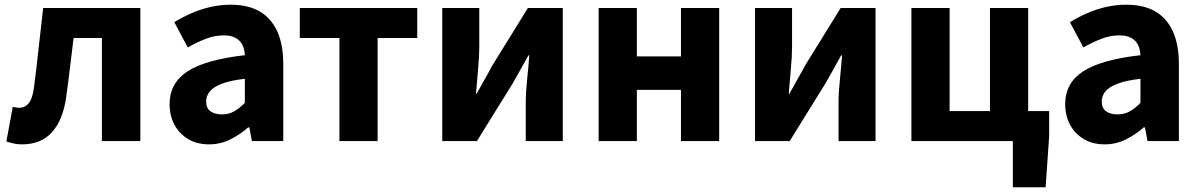

<svg xmlns="http://www.w3.org/2000/svg" viewBox="-20 -598 5085 814"><path d="M73 14Q54 14 38.5 10.5Q23 7 7 2L34 -145Q41 -144 47.5 -142.5Q54 -141 62 -141Q86 -141 102 -160.5Q118 -180 124 -227Q135 -311 144 -396Q153 -481 163 -564H575V0H412V-437H292Q284 -373 276.5 -309.5Q269 -246 260 -182Q246 -88 200 -37Q154 14 73 14Z M866 14Q815 14 777.5 -8.5Q740 -31 719.5 -69.5Q699 -108 699 -156Q699 -246 775 -295.5Q851 -345 1018 -364Q1017 -389 1007.5 -408Q998 -427 978.5 -437.5Q959 -448 928 -448Q891 -448 854 -434Q817 -420 776 -397L719 -504Q755 -526 793 -542.5Q831 -559 872.5 -568.5Q914 -578 958 -578Q1031 -578 1080 -550Q1129 -522 1155 -466Q1181 -410 1181 -325V0H1048L1037 -58H1032Q997 -27 955.5 -6.5Q914 14 866 14ZM921 -113Q950 -113 973 -126Q996 -139 1018 -162V-264Q957 -257 920.5 -243Q884 -229 869 -210Q854 -191 854 -168Q854 -139 872.5 -126Q891 -113 921 -113Z M1419 0V-437H1251V-564H1749V-437H1581V0Z M1855 0V-564H2012V-402Q2012 -360 2007 -306.5Q2002 -253 1998 -201H2001Q2015 -227 2034.5 -261Q2054 -295 2067 -320L2218 -564H2366V0H2209V-162Q2209 -204 2214.5 -257.5Q2220 -311 2224 -363H2220Q2206 -338 2187 -303.5Q2168 -269 2154 -245L2002 0Z M2518 0V-564H2680V-359H2867V-564H3029V0H2867V-217H2680V0Z M3181 0V-564H3338V-402Q3338 -360 3333 -306.5Q3328 -253 3324 -201H3327Q3341 -227 3360.5 -261Q3380 -295 3393 -320L3544 -564H3692V0H3535V-162Q3535 -204 3540.5 -257.5Q3546 -311 3550 -363H3546Q3532 -338 3513 -303.5Q3494 -269 3480 -245L3328 0Z M4274 196V0H3844V-564H4006V-127H4177V-564H4339V-127H4428V-21L4413 196Z M4663 14Q4612 14 4574.5 -8.5Q4537 -31 4516.5 -69.5Q4496 -108 4496 -156Q4496 -246 4572 -295.5Q4648 -345 4815 -364Q4814 -389 4804.5 -408Q4795 -427 4775.5 -437.5Q4756 -448 4725 -448Q4688 -448 4651 -434Q4614 -420 4573 -397L4516 -504Q4552 -526 4590 -542.5Q4628 -559 4669.5 -568.5Q4711 -578 4755 -578Q4828 -578 4877 -550Q4926 -522 4952 -466Q4978 -410 4978 -325V0H4845L4834 -58H4829Q4794 -27 4752.5 -6.5Q4711 14 4663 14ZM4718 -113Q4747 -113 4770 -126Q4793 -139 4815 -162V-264Q4754 -257 4717.5 -243Q4681 -229 4666 -210Q4651 -191 4651 -168Q4651 -139 4669.5 -126Q4688 -113 4718 -113Z"/></svg>

Font: Noto Sans JP ExtraBold
Style: Regular
Weight: 800
Designer: Ryoko NISHIZUKA  (kana, bopomofo & ideographs); Paul D. Hunt (Latin, Greek & Cyrillic); Sandoll Communications , Soo-you
Foundry: Adobe
Version: Version 2.004-H2;hotconv 1.0.118;makeotfexe 2.5.65603